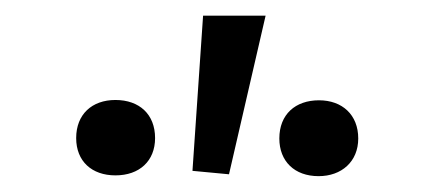

<svg xmlns="http://www.w3.org/2000/svg" viewBox="-20 -818 557 246"><path d="M127.9 -593.3C158.7 -593.3 178.7 -611.8 178.7 -641.1C178.7 -671.4 158.7 -689.9 127.9 -689.9C97.7 -689.9 77.6 -671.4 77.6 -641.1C77.6 -611.3 97.7 -593.3 127.9 -593.3ZM273.4 -594.7 320.3 -797.9H240.2L226.6 -599.1ZM388.2 -592.3C417.5 -592.3 439 -610.8 439 -640.6C439 -670.9 418.5 -689.5 388.7 -689.5C358.4 -689.5 337.9 -671.4 337.9 -640.6C337.9 -611.3 357.4 -592.3 388.2 -592.3Z"/></svg>

Font: Winston
Style: Regular
Weight: 400
Designer: Vernon Adams, Kim Jin-seong, David Berlow, Cristiano Sobral
Foundry: The Winston Project Authors
Version: Version 3.004